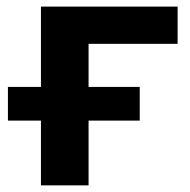

<svg xmlns="http://www.w3.org/2000/svg" viewBox="-20 -559 572 579"><path d="M103.5 0V-195.3H3.9V-296.9H103.5V-539.1H515.6V-426.8H247.1V-296.9H401.4V-195.3H247.1V0Z"/></svg>

Font: Min Sans Bold
Style: Regular
Weight: 700
Designer: Jinseong-Kim, NotoSansCJK, Nunito
Foundry: Jinseong-Kim
Version: Version 1.400;Glyphs 3.1.2 (3151)